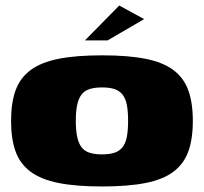

<svg xmlns="http://www.w3.org/2000/svg" viewBox="-20 -667 737 694"><path d="M349 7Q255 7 192 -5.5Q129 -18 91 -46Q53 -74 36.5 -119Q20 -164 20 -230Q20 -296 36.5 -341Q53 -386 91 -414Q129 -442 192 -454.5Q255 -467 349 -467Q443 -467 506 -454.5Q569 -442 606.5 -414Q644 -386 660.5 -341Q677 -296 677 -230Q677 -164 660.5 -119Q644 -74 606.5 -46Q569 -18 506 -5.5Q443 7 349 7ZM349 -109Q376 -109 394 -115Q412 -121 423 -135Q434 -149 438.5 -172.5Q443 -196 443 -230Q443 -265 438.5 -288Q434 -311 423 -325Q412 -339 394 -345Q376 -351 349 -351Q322 -351 303.5 -345Q285 -339 274.5 -325Q264 -311 259 -288Q254 -265 254 -230Q254 -196 259 -172.5Q264 -149 274.5 -135Q285 -121 303.5 -115Q322 -109 349 -109ZM287 -521 411 -647 501 -598 369 -521Z"/></svg>

Font: Genos Thin Black
Style: Regular
Weight: 900
Version: Version 1.010